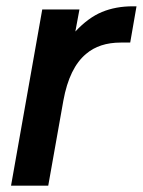

<svg xmlns="http://www.w3.org/2000/svg" viewBox="-20 -589 453 609"><path d="M15 0 114 -559H232L219 -489Q260 -533 303.5 -551Q347 -569 401 -569H413L393 -454H363Q295 -454 253 -418Q200 -374 181 -270L133 0Z"/></svg>

Font: Open Sauce One SemiBold Italic
Style: Regular
Weight: 600
Italic angle: -10°
Designer: Alfredo Marco Pradil
Foundry: Creative Sauce Fz LLC
Version: Version 1.477